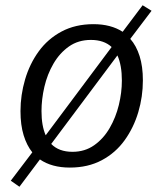

<svg xmlns="http://www.w3.org/2000/svg" viewBox="-20 -629 622 731"><path d="M336 -537Q402 -537 447 -508L523 -609L557 -588L476 -481Q499 -455 511.5 -415.5Q524 -376 524 -323Q524 -261 506.5 -202Q489 -143 454.5 -95Q420 -47 367.5 -19Q315 9 246 9Q177 9 132 -22L54 82L21 59L103 -49Q82 -75 70 -114Q58 -153 58 -206Q58 -267 75.5 -326.5Q93 -386 127.5 -433.5Q162 -481 214.5 -509Q267 -537 336 -537ZM326 -477Q278 -477 242.5 -452Q207 -427 183.5 -386.5Q160 -346 149 -298.5Q138 -251 138 -206Q138 -150 154 -114L405 -450Q376 -477 326 -477ZM444 -322Q444 -381 427 -418L175 -81Q204 -51 256 -51Q303 -51 338.5 -76Q374 -101 397.5 -141.5Q421 -182 432.5 -229.5Q444 -277 444 -322Z"/></svg>

Font: Bitter
Style: Italic
Weight: 400
Italic angle: -9°
Designer: Sol Matas, and Bitter project Authors
Foundry: Sol Matas
Version: Version 2.001